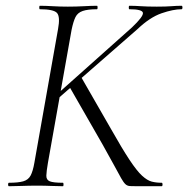

<svg xmlns="http://www.w3.org/2000/svg" viewBox="-20 -645 652 665"><path d="M11 0Q8 0 8 -6Q8 -12 11 -12Q43 -12 60.5 -17Q78 -22 86 -37Q94 -52 99 -81L181 -544Q189 -587 177.5 -600Q166 -613 118 -613Q116 -613 116 -619Q116 -625 118 -625Q138 -625 162.5 -623.5Q187 -622 215 -622Q244 -622 270.5 -623.5Q297 -625 316 -625Q318 -625 318 -619Q318 -613 316 -613Q284 -613 266.5 -607Q249 -601 241.5 -586Q234 -571 228 -542L146 -81Q141 -52 140.5 -37Q140 -22 152.5 -17Q165 -12 198 -12Q200 -12 200 -6Q200 0 198 0Q178 0 157.5 -1Q137 -2 108 -2Q80 -2 55 -1Q30 0 11 0ZM457 0Q440 0 430.5 -0.5Q421 -1 414.5 -7Q408 -13 399.5 -28Q391 -43 376 -71Q361 -99 335 -145L218 -349L260 -380L364 -199Q403 -130 428.5 -91.5Q454 -53 472 -36.5Q490 -20 505.5 -16Q521 -12 540 -12Q543 -12 543 -6Q543 0 540 0Q507 0 487 0Q467 0 457 0ZM150 -294 437 -550Q477 -588 475 -600.5Q473 -613 428 -613Q426 -613 426 -619Q426 -625 428 -625Q448 -625 468.5 -623.5Q489 -622 523 -622Q555 -622 573.5 -623.5Q592 -625 609 -625Q612 -625 612 -619Q612 -613 609 -613Q580 -613 539.5 -599Q499 -585 456 -544L171 -295Z"/></svg>

Font: Cormorant Garamond Light Light
Style: Italic
Weight: 300
Italic angle: -10°
Version: Version 4.001